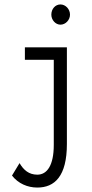

<svg xmlns="http://www.w3.org/2000/svg" viewBox="-20 -670 415 864"><path d="M252 -559C275 -559 295 -580 295 -604C295 -629 275 -650 252 -650C229 -650 211 -630 211 -604C211 -580 230 -559 252 -559ZM148 174C226 174 281 123 281 -22V-457H92V-401H222V-18C222 74 192 116 148 116C110 116 86 95 68 64L34 120C62 156 104 174 148 174Z"/></svg>

Font: Inconsolata Condensed Thin
Style: Regular
Weight: 100
Width: 3
Monospace: yes
Designer: Raph Levien, Cyreal, Brenton Simpson
Foundry: Raph Levien, Cyreal, Google
Version: Version 3.100